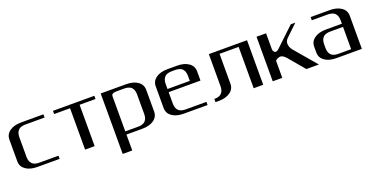

<svg xmlns="http://www.w3.org/2000/svg" viewBox="-23 -1368 4629 2363"><g transform="rotate(-20 2291.5 -187.0)"><path d="M541.5 -583.5V-541.5H291.5Q266.6 -541.5 246.6 -536.6Q226.6 -531.7 213.9 -524.4Q201.2 -517.1 191.9 -505.1Q182.6 -493.2 177.7 -482.7Q172.9 -472.2 170.2 -457.5Q167.5 -442.9 167 -433.3Q166.5 -423.8 166.5 -410.6V-172.9Q166.5 -159.7 167 -149.9Q167.5 -140.1 170.2 -125.5Q172.9 -110.8 177.7 -100.3Q182.6 -89.8 191.9 -78.1Q201.2 -66.4 213.9 -58.8Q226.6 -51.3 246.6 -46.4Q266.6 -41.5 291.5 -41.5H541.5V0H250Q156.2 0 98.9 -40.3Q41.5 -80.6 41.5 -149.9V-433.1Q41.5 -502.9 98.9 -543.2Q156.2 -583.5 250 -583.5Z M1208.5 -583.5V-541.5H1000V0H875V-541.5H666.5V-583.5Z M1416.5 -41.5H1583.5Q1608.4 -41.5 1628.4 -46.4Q1648.4 -51.3 1661.1 -58.8Q1673.8 -66.4 1683.1 -78.1Q1692.4 -89.8 1697.3 -100.3Q1702.1 -110.8 1704.8 -125.5Q1707.5 -140.1 1708 -149.9Q1708.5 -159.7 1708.5 -172.9V-410.6Q1708.5 -423.8 1708 -433.3Q1707.5 -442.9 1704.8 -457.5Q1702.1 -472.2 1697.3 -482.7Q1692.4 -493.2 1683.1 -505.1Q1673.8 -517.1 1661.1 -524.4Q1648.4 -531.7 1628.4 -536.6Q1608.4 -541.5 1583.5 -541.5H1500Q1485.8 -541.5 1478.8 -541.3Q1471.7 -541 1460 -540Q1448.2 -539.1 1442.1 -536.4Q1436 -533.7 1429.2 -529.3Q1422.4 -524.9 1419.4 -517.6Q1416.5 -510.3 1416.5 -500ZM1291.5 -583.5H1625Q1718.8 -583.5 1776.1 -543.2Q1833.5 -502.9 1833.5 -433.1V-149.9Q1833.5 -80.6 1776.1 -40.3Q1718.8 0 1625 0H1416.5V208.5H1291.5Z M2500 -312.5H2083V-172.9Q2083 -159.7 2083.5 -149.9Q2084 -140.1 2086.7 -125.5Q2089.4 -110.8 2094.2 -100.3Q2099.1 -89.8 2108.4 -78.1Q2117.7 -66.4 2130.4 -58.8Q2143.1 -51.3 2163.1 -46.4Q2183.1 -41.5 2208 -41.5H2479V0H2166.5Q2072.8 0 2015.4 -40.3Q1958 -80.6 1958 -149.9V-433.1Q1958 -502.9 2015.4 -543.2Q2072.8 -583.5 2166.5 -583.5H2291.5Q2385.3 -583.5 2442.6 -543.2Q2500 -502.9 2500 -433.1ZM2083 -354H2375V-410.6Q2375 -423.8 2374.5 -433.3Q2374 -442.9 2371.3 -457.5Q2368.7 -472.2 2363.8 -482.7Q2358.9 -493.2 2349.6 -505.1Q2340.3 -517.1 2327.6 -524.4Q2314.9 -531.7 2294.9 -536.6Q2274.9 -541.5 2250 -541.5H2208Q2183.1 -541.5 2163.1 -536.6Q2143.1 -531.7 2130.4 -524.4Q2117.7 -517.1 2108.4 -505.1Q2099.1 -493.2 2094.2 -482.7Q2089.4 -472.2 2086.7 -457.5Q2084 -442.9 2083.5 -433.3Q2083 -423.8 2083 -410.6Z M3208 -583.5V0H3083V-541.5H2833V-149.9Q2833 -80.6 2775.6 -40.3Q2718.3 0 2624.5 0H2583V-41.5Q2607.9 -41.5 2627.9 -46.4Q2647.9 -51.3 2660.6 -58.8Q2673.3 -66.4 2682.6 -78.1Q2691.9 -89.8 2696.8 -100.3Q2701.7 -110.8 2704.3 -125.5Q2707 -140.1 2707.5 -149.9Q2708 -159.7 2708 -172.9V-583.5H2833Z M3457.5 -583.5V-377Q3457.5 -356 3468.8 -342Q3480 -328.1 3492.2 -328.1Q3509.8 -328.1 3530.8 -346.7L3780.8 -583.5H3840.8L3689.9 -439.5Q3659.7 -410.6 3659.7 -370.6Q3659.7 -327.6 3696.3 -283.2L3937 0H3773.4L3597.2 -208.5Q3558.1 -254.4 3522.5 -254.4Q3507.8 -254.4 3489.5 -246.3Q3471.2 -238.3 3457.5 -224.1V0H3332.5V-583.5Z M4041 -541.5V-583.5H4291Q4384.8 -583.5 4442.1 -543.2Q4499.5 -502.9 4499.5 -433.1V0H4166Q4072.3 0 4014.9 -40.3Q3957.5 -80.6 3957.5 -149.9V-225.1Q3957.5 -294.4 4014.9 -334.7Q4072.3 -375 4166 -375H4374.5V-410.6Q4374.5 -423.8 4374 -433.3Q4373.5 -442.9 4370.8 -457.5Q4368.2 -472.2 4363.3 -482.7Q4358.4 -493.2 4349.1 -505.1Q4339.8 -517.1 4327.1 -524.4Q4314.5 -531.7 4294.4 -536.6Q4274.4 -541.5 4249.5 -541.5ZM4374.5 -41.5V-333.5H4207.5Q4182.6 -333.5 4162.6 -328.6Q4142.6 -323.7 4129.9 -316.2Q4117.2 -308.6 4107.9 -296.9Q4098.6 -285.2 4093.8 -274.7Q4088.9 -264.2 4086.2 -249.5Q4083.5 -234.9 4083 -225.1Q4082.5 -215.3 4082.5 -202.1V-172.9Q4082.5 -159.7 4083 -149.9Q4083.5 -140.1 4086.2 -125.5Q4088.9 -110.8 4093.8 -100.3Q4098.6 -89.8 4107.9 -78.1Q4117.2 -66.4 4129.9 -58.8Q4142.6 -51.3 4162.6 -46.4Q4182.6 -41.5 4207.5 -41.5Z"/></g></svg>

Font: Gputeks
Style: Bold
Weight: 600
Width: 8
Version: Version 0.9